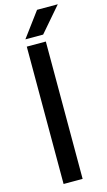

<svg xmlns="http://www.w3.org/2000/svg" viewBox="-148 -1043 610 1091"><g transform="rotate(-15 157.0 -497.5)"><path d="M82 0V-808H194V0ZM85 -850 192.5 -995H314.5L189.5 -850Z"/></g></svg>

Font: Encode Sans Exp Md
Style: Regular
Weight: 500
Width: 7
Designer: Multiple Designers
Foundry: Impallari Type
Version: Version 3.002; ttfautohint (v1.8.3) -l 8 -r 50 -G 200 -x 14 